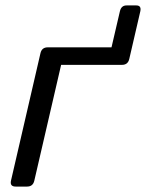

<svg xmlns="http://www.w3.org/2000/svg" viewBox="-20 -687 538 707"><path d="M37.6 0Q15.6 0 20.5 -22L128.9 -490.7Q133.8 -512.7 155.8 -512.7H390.6L421.4 -645Q426.3 -667 445.8 -667H481.9Q501.5 -667 496.6 -645L456.1 -470.2Q451.2 -448.2 429.2 -448.2H205.1L106.4 -22Q101.6 0 79.6 0Z"/></svg>

Font: Istok Web
Style: Italic
Weight: 400
Italic angle: -13°
Designer: Andrey V. Panov
Foundry: Andrey V. Panov
Version: Version 1.0.2g